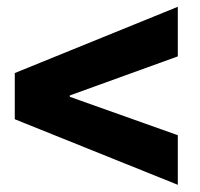

<svg xmlns="http://www.w3.org/2000/svg" viewBox="-20 -584 576 552"><path d="M22.5 -241.2V-374L491.2 -564.5V-421.9L180.7 -309.6V-305.7L491.2 -195.3V-52.7Z"/></svg>

Font: Reddit Sans Strawberry ExBold
Style: Regular
Weight: 800
Designer: Stephen Hutchings
Foundry: Reddit
Version: Version 1.013